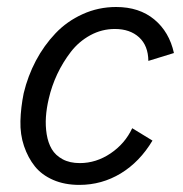

<svg xmlns="http://www.w3.org/2000/svg" viewBox="-20 -516 519 546"><path d="M205.6 9.8Q163.6 9.8 131.1 -4.4Q98.6 -18.6 79.1 -43Q59.6 -67.4 48.3 -100.6Q37.1 -133.8 38.1 -171.9Q39.1 -210 47.4 -251Q59.1 -299.8 82 -343.3Q105 -386.7 137.7 -421.1Q170.4 -455.6 215.1 -475.8Q259.8 -496.1 310.1 -496.1Q376 -496.1 418.7 -460.7Q461.4 -425.3 474.6 -365.2L401.9 -342.8Q401.4 -386.2 375.5 -409.9Q349.6 -433.6 306.6 -433.6Q269.5 -433.6 236.8 -415.8Q204.1 -397.9 181.4 -368.4Q158.7 -338.9 142.8 -305.2Q127 -271.5 118.7 -235.4Q112.3 -208.5 110.6 -183.3Q108.9 -158.2 112.8 -134Q116.7 -109.9 127.2 -92Q137.7 -74.2 158 -63.2Q178.2 -52.2 207 -52.2Q253.4 -52.2 294.4 -79.8Q335.4 -107.4 356 -151.4L413.6 -116.2Q377.4 -55.7 323.5 -22.9Q269.5 9.8 205.6 9.8Z"/></svg>

Font: HK Grotesk Italic
Style: Regular
Weight: 400
Italic angle: -13°
Designer: Alfredo Marco Pradil and Stefan Peev
Foundry: Hanken Design Co.
Version: Version 1.000;PS 001.000;hotconv 1.0.88;makeotf.lib2.5.64775